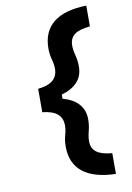

<svg xmlns="http://www.w3.org/2000/svg" viewBox="-118 -1026 886 1292"><g transform="rotate(-10 325.0 -380.0)"><path d="M566 -813Q493 -807 459.5 -781.5Q426 -756 426 -707Q426 -677 436 -639Q446 -601 446 -560Q446 -498 409 -456.5Q372 -415 300 -394V-380H150V-460Q219 -467 252 -495.5Q285 -524 285 -574Q285 -604 275 -639.5Q265 -675 265 -715Q265 -830 341 -891Q417 -952 566 -955ZM566 53V195Q417 191 341 130.5Q265 70 265 -45Q265 -85 275 -120.5Q285 -156 285 -186Q285 -237 252 -265Q219 -293 150 -300V-380H300V-366Q372 -346 409 -304Q446 -262 446 -200Q446 -160 436 -121.5Q426 -83 426 -53Q426 -4 459.5 21.5Q493 47 566 53Z"/></g></svg>

Font: Martian Mono SemiCondensed
Style: Bold
Weight: 700
Width: 4
Designer: Roman Shamin
Foundry: Evil Martians
Version: Version 1.000